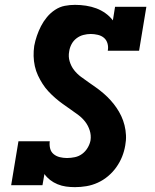

<svg xmlns="http://www.w3.org/2000/svg" viewBox="-20 -763 640 791"><path d="M289 8Q270 8 252 5.5Q234 3 217 -4Q200 -11 186.5 -21.5Q173 -32 163 -46L155 0H26L56 -181H185Q183 -166 186.5 -151.5Q190 -137 201 -128Q212 -119 226.5 -115.5Q241 -112 256 -112Q272 -112 288.5 -115.5Q305 -119 318.5 -129Q332 -139 341 -154Q350 -169 353 -185Q356 -206 349.5 -226Q343 -246 331 -261.5Q319 -277 303 -289Q287 -301 271 -312Q255 -323 239 -334.5Q223 -346 208 -359Q193 -372 179.5 -386.5Q166 -401 155.5 -417.5Q145 -434 136.5 -452Q128 -470 123.5 -490.5Q119 -511 118.5 -532Q118 -553 121 -574Q125 -595 132 -615.5Q139 -636 149 -655.5Q159 -675 173.5 -692.5Q188 -710 207 -722.5Q226 -735 247 -739Q268 -743 289 -743Q312 -743 334.5 -739.5Q357 -736 377 -728.5Q397 -721 414.5 -708.5Q432 -696 445 -679L454 -735H583L553 -554H424Q427 -569 423 -583.5Q419 -598 408.5 -607Q398 -616 383 -619.5Q368 -623 354 -623Q339 -623 323.5 -619Q308 -615 295 -605Q282 -595 274.5 -580.5Q267 -566 265 -551Q261 -530 267 -510Q273 -490 285 -474.5Q297 -459 313 -447Q329 -435 345 -424Q361 -413 377 -401.5Q393 -390 408 -377Q423 -364 436 -349.5Q449 -335 460 -319Q471 -303 479.5 -285Q488 -267 493 -247Q498 -227 499 -206Q500 -185 496 -164Q492 -140 483 -117.5Q474 -95 459.5 -74.5Q445 -54 425.5 -37.5Q406 -21 383 -10.5Q360 0 336 4Q312 8 289 8Z"/></svg>

Font: Iosevka Curly Slab HvExObl
Style: Regular
Weight: 900
Width: 7
Italic angle: -9°
Monospace: yes
Designer: Belleve Invis
Foundry: Belleve Invis
Version: Version 11.1.0; ttfautohint (v1.8.3)